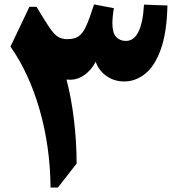

<svg xmlns="http://www.w3.org/2000/svg" viewBox="-20 -840 810 860"><path d="M625 -819.3 730 -815.4Q727.1 -692.4 699.7 -617.4Q672.4 -542.5 629.4 -508.8Q586.4 -475.1 536.6 -475.1Q491.2 -475.1 456.5 -499.8Q421.9 -524.4 408.7 -563.5Q388.7 -524.4 354.2 -501.5Q319.8 -478.5 277.8 -483.9Q299.8 -400.9 311.5 -301.5Q323.2 -202.1 323.2 -107.4L239.3 0H206.5Q204.6 -184.6 157.5 -348.4Q110.4 -512.2 26.9 -631.3L111.8 -809.6H143.6Q179.7 -749 200.7 -717.8Q221.7 -686.5 239.3 -675.5Q256.8 -664.6 281.7 -664.6Q313.5 -664.6 332.5 -677.7Q351.6 -690.9 366.7 -724.9Q381.8 -758.8 401.4 -820.3L490.2 -803.2Q486.8 -785.2 485.1 -766.6Q483.4 -748 483.4 -735.8Q483.4 -692.4 500.2 -674.6Q517.1 -656.7 543.9 -656.7Q615.7 -656.7 625 -819.3Z"/></svg>

Font: Pinar-DS3-FD ExtraBold
Style: Regular
Weight: 800
Designer: Amin Abedi
Version: Version 3.000